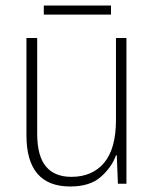

<svg xmlns="http://www.w3.org/2000/svg" viewBox="-20 -667 562 697"><path d="M439 -529V0H408L404 -103H401Q385 -59 345.5 -24.5Q306 10 235 10Q76 10 76 -176V-529H115V-182Q115 -101 146.5 -63Q178 -25 239 -25Q315 -25 358 -76Q401 -127 401 -232V-529ZM383 -647V-614H139V-647Z"/></svg>

Font: Noto Sans Telugu SemiCondensed ExtraLight
Style: Regular
Weight: 200
Width: 4
Designer: Jelle Bosma - Monotype Design Team
Foundry: Monotype Imaging Inc.
Version: Version 2.005; ttfautohint (v1.8.4.7-5d5b)